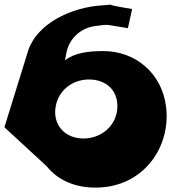

<svg xmlns="http://www.w3.org/2000/svg" viewBox="-52 -480 814 872"><path d="M548 -439C469 -452 451 -457 449 -459C446 -459 438 -457 416 -456C268 -448 113 -370 75 -247L-32 98L160 275C209 336 284 372 382 372C599 372 726 188 702 3C683 -146 565 -248 417 -248C348 -248 287 -240 243 -206L249 -237C261 -306 316 -354 382 -362C451 -371 422 -368 529 -352ZM481 3C481 86 412 149 327 149C242 149 186 86 201 3C214 -70 277 -119 352 -119C430 -119 482 -70 481 3ZM449 -459C447 -461 452 -460 449 -459Z"/></svg>

Font: Hussar Milosc
Style: Bold
Weight: 700
Foundry: Cannot Into Space Fonts
Version: Version 1.02